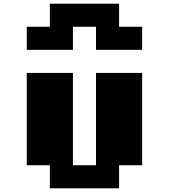

<svg xmlns="http://www.w3.org/2000/svg" viewBox="-20 -1020 915 1040"><path d="M125 -750V-875H250V-1000H625V-875H750V-750H500V-875H375V-750ZM250 0V-125H125V-625H375V-125H500V-625H750V-125H625V0Z"/></svg>

Font: Silkscreen
Style: Bold
Weight: 700
Designer: Jason Kottke
Foundry: Jason Kottke
Version: Version 1.001; ttfautohint (v1.8.4.7-5d5b)